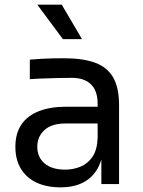

<svg xmlns="http://www.w3.org/2000/svg" viewBox="-20 -790 615 824"><path d="M415 0V-160H399V-345Q399 -400 370.5 -428Q342 -456 287 -456Q256 -456 223 -455Q190 -454 160 -453Q130 -452 108 -450V-534Q130 -536 154.5 -537.5Q179 -539 205 -539.5Q231 -540 255 -540Q337 -540 389 -520.5Q441 -501 466 -457Q491 -413 491 -338V0ZM240 14Q180 14 136.5 -6.5Q93 -27 69.5 -66Q46 -105 46 -160Q46 -217 71.5 -255Q97 -293 146 -312.5Q195 -332 264 -332H409V-260H260Q202 -260 171 -232Q140 -204 140 -160Q140 -116 171 -89Q202 -62 260 -62Q294 -62 325 -74.5Q356 -87 376.5 -116.5Q397 -146 399 -198L425 -160Q420 -103 397.5 -64.5Q375 -26 335.5 -6Q296 14 240 14ZM250 -622 140 -770H245L332 -622Z"/></svg>

Font: SVN-Sora Variable
Style: Regular
Weight: 400
Designer: Jonathan Barnbrook, Julián Moncada
Foundry: Barnbrook Fonts
Version: Version 2.000 - Viet hoa boi STYLEno.1 Fonts